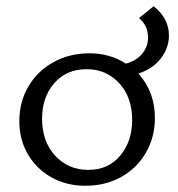

<svg xmlns="http://www.w3.org/2000/svg" viewBox="-20 -591 570 616"><path d="M424 -355Q477 -296 477 -213Q477 -151 448 -101Q419 -51 368.5 -23Q318 5 254 5Q193 5 145 -22Q97 -49 69.5 -96Q42 -143 42 -202Q42 -264 71 -313.5Q100 -363 151.5 -391.5Q203 -420 267 -420Q332 -420 384 -387Q418 -396 436.5 -419Q455 -442 455 -470Q455 -509 426 -533L473 -571Q522 -532 522 -477Q522 -437 496 -403.5Q470 -370 424 -355ZM404 -206Q404 -279 362.5 -324Q321 -369 258 -369Q193 -369 154 -324Q115 -279 115 -210Q115 -137 157 -91.5Q199 -46 263 -46Q328 -46 366 -92Q404 -138 404 -206Z"/></svg>

Font: Ysabeau Infant
Style: Regular
Weight: 400
Designer: Christian Thalmann (Catharsis Fonts)
Version: Version 0.003